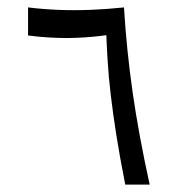

<svg xmlns="http://www.w3.org/2000/svg" viewBox="-20 -498 479 518"><path d="M317.9 0Q303.2 -74.7 293.9 -133.3Q284.7 -191.9 278.8 -241.7Q272.9 -291.5 270 -339.4Q267.1 -387.2 265.6 -441.4L294.4 -407.2Q250.5 -399.9 209.7 -397.2Q168.9 -394.5 130.6 -396Q92.3 -397.5 55.7 -402.3V-478Q95.7 -473.1 137.5 -471.4Q179.2 -469.7 223.4 -471.4Q267.6 -473.1 314.5 -478Q321.3 -365.2 337.6 -250.5Q354 -135.7 383.8 0Z"/></svg>

Font: Markazi Text
Style: Regular
Weight: 400
Designer: Borna Izadpanah (Arabic designer), Fiona Ross (Arabic design director) and Florian Runge (Latin designer)
Foundry: Borna Izadpanah and Florian Runge
Version: Version 1.000